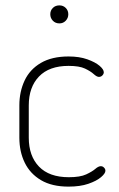

<svg xmlns="http://www.w3.org/2000/svg" viewBox="-20 -688 442 714"><path d="M235 6Q173 6 132.5 -18Q92 -42 72 -83Q52 -124 52 -176V-296Q52 -347 71.5 -388.5Q91 -430 132 -454Q173 -478 235 -478Q275 -478 304.5 -467.5Q334 -457 350 -443.5Q366 -430 366 -419Q366 -415 363.5 -411Q361 -407 357 -404.5Q353 -402 348 -402Q340 -402 328.5 -412.5Q317 -423 296 -433Q275 -443 235 -443Q163 -443 125 -403.5Q87 -364 87 -296V-176Q87 -108 125 -68.5Q163 -29 236 -29Q278 -29 300.5 -39.5Q323 -50 334.5 -60Q346 -70 355 -70Q360 -70 363.5 -67.5Q367 -65 369.5 -61.5Q372 -58 372 -53Q372 -43 355.5 -29Q339 -15 308.5 -4.5Q278 6 235 6ZM201 -601Q186 -601 176.5 -611Q167 -621 167 -635Q167 -649 176.5 -658.5Q186 -668 201 -668Q215 -668 224.5 -658.5Q234 -649 234 -635Q234 -621 224.5 -611Q215 -601 201 -601Z"/></svg>

Font: Dosis ExtraLight
Style: Regular
Weight: 250
Designer: EdgarTolentino, PabloImpallari, IginoMarini
Foundry: EdgarTolentino, PabloImpallari, IginoMarini
Version: Version 3.001; ttfautohint (v1.8.2)